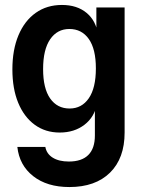

<svg xmlns="http://www.w3.org/2000/svg" viewBox="-20 -540 582 775"><path d="M260 215Q170 215 114 171Q58 127 50 53H163Q168 81 193 96.5Q218 112 258 112Q310 112 336.5 85.5Q363 59 363 7V-122L371 -121Q362 -68 321 -36.5Q280 -5 221 -5Q163 -5 120 -36.5Q77 -68 53.5 -125Q30 -182 30 -260Q30 -339 54.5 -397.5Q79 -456 124 -488Q169 -520 230 -520Q291 -520 329.5 -488Q368 -456 376 -399H369V-510H483V-5Q483 99 424 157Q365 215 260 215ZM261 -102Q310 -102 338.5 -143.5Q367 -185 367 -264Q367 -342 338.5 -382.5Q310 -423 260 -423Q211 -423 182.5 -381.5Q154 -340 154 -261Q154 -183 182.5 -142.5Q211 -102 261 -102Z"/></svg>

Font: Instrument Sans SemiCondensed SemiBold
Style: Regular
Weight: 600
Width: 4
Designer: Rodrigo Fuenzalida
Foundry: fragTYPE
Version: Version 1.000;gftools[0.9.28]